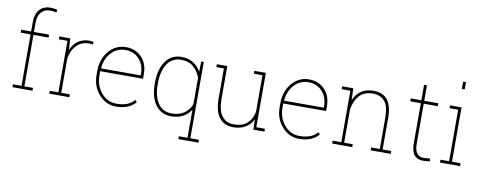

<svg xmlns="http://www.w3.org/2000/svg" viewBox="-75 -1157 4409 1746"><g transform="rotate(10 2129.0 -284.5)"><path d="M55.7 -26.4H135.3V-501.5H43.5V-528.3H135.3V-615.2Q135.3 -689.9 171.6 -731Q208 -772 273.4 -772Q289.6 -772 305.4 -770Q321.3 -768.1 335.9 -763.7L332 -738.3Q316.4 -742.2 304.4 -743.9Q292.5 -745.6 273.9 -745.6Q221.2 -745.6 191.4 -710.9Q161.6 -676.3 161.6 -615.2V-528.3H301.3V-501.5H161.6V-26.4H241.2V0H55.7Z M497.1 -528.3 502 -436.5V-418.5Q523.9 -475.1 567.4 -506.6Q610.8 -538.1 674.3 -538.1Q685.5 -538.1 695.1 -536.4Q704.6 -534.7 711.4 -532.7L708.5 -509.3L674.3 -512.2Q603.5 -512.2 559.3 -466.6Q515.1 -420.9 502 -346.2V-26.4H581.5V0H396V-26.4H475.6V-502H396V-528.3H475.6Z M1011.7 10.3Q921.4 10.3 855.7 -62.7Q790 -135.7 790 -244.1V-275.4Q790 -389.2 853.5 -463.6Q917 -538.1 1010.3 -538.1Q1099.6 -538.1 1156 -479.5Q1212.4 -420.9 1212.4 -322.3V-281.7H816.4V-275.4V-244.1Q816.4 -148.4 872.6 -82.3Q928.7 -16.1 1011.7 -16.1Q1070.8 -16.1 1110.6 -32.2Q1150.4 -48.3 1178.7 -80.6L1192.9 -60.1Q1161.6 -25.4 1116.9 -7.6Q1072.3 10.3 1011.7 10.3ZM1010.3 -511.7Q931.6 -511.7 879.4 -454.3Q827.1 -397 820.3 -311L821.8 -308.1H1186V-324.2Q1186 -404.8 1137.2 -458.3Q1088.4 -511.7 1010.3 -511.7Z M1325.2 -264.6Q1325.2 -390.1 1377.9 -464.1Q1430.7 -538.1 1524.4 -538.1Q1586.4 -538.1 1631.6 -510Q1676.8 -481.9 1703.6 -432.6L1706.1 -528.3H1730V176.8H1809.6V203.1H1624V176.8H1703.6V-83Q1677.2 -40 1631.3 -14.9Q1585.4 10.3 1523.4 10.3Q1430.2 10.3 1377.7 -61Q1325.2 -132.3 1325.2 -254.4ZM1352.5 -254.4Q1352.5 -145 1395.8 -80.6Q1439 -16.1 1522.9 -16.1Q1592.8 -16.1 1638.4 -48.1Q1684.1 -80.1 1703.6 -133.8V-375Q1685.1 -431.2 1642.1 -471.4Q1599.1 -511.7 1523.9 -511.7Q1439.9 -511.7 1396.2 -443.1Q1352.5 -374.5 1352.5 -264.6Z M2277.3 -94.7Q2252.4 -44.4 2206.3 -17.1Q2160.2 10.3 2094.2 10.3Q2012.7 10.3 1966.6 -47.6Q1920.4 -105.5 1920.4 -227.1V-502H1850.6V-528.3H1920.4H1946.8V-226.1Q1946.8 -118.7 1986.3 -67.4Q2025.9 -16.1 2093.3 -16.1Q2175.8 -16.1 2220 -56.6Q2264.2 -97.2 2276.4 -164.1V-502H2196.8V-528.3H2276.4H2303.2V-26.4H2382.8V0H2281.2Z M2702.1 10.3Q2611.8 10.3 2546.1 -62.7Q2480.5 -135.7 2480.5 -244.1V-275.4Q2480.5 -389.2 2543.9 -463.6Q2607.4 -538.1 2700.7 -538.1Q2790 -538.1 2846.4 -479.5Q2902.8 -420.9 2902.8 -322.3V-281.7H2506.8V-275.4V-244.1Q2506.8 -148.4 2563 -82.3Q2619.1 -16.1 2702.1 -16.1Q2761.2 -16.1 2801 -32.2Q2840.8 -48.3 2869.1 -80.6L2883.3 -60.1Q2852.1 -25.4 2807.4 -7.6Q2762.7 10.3 2702.1 10.3ZM2700.7 -511.7Q2622.1 -511.7 2569.8 -454.3Q2517.6 -397 2510.7 -311L2512.2 -308.1H2876.5V-324.2Q2876.5 -404.8 2827.6 -458.3Q2778.8 -511.7 2700.7 -511.7Z M3008.3 -26.4H3087.9V-502H3008.3V-528.3H3110.4L3113.8 -419.4Q3137.7 -476.1 3183.6 -507.1Q3229.5 -538.1 3296.9 -538.1Q3383.3 -538.1 3426.5 -483.6Q3469.7 -429.2 3469.7 -311V-26.4H3549.3V0H3363.8V-26.4H3443.4V-312Q3443.4 -421.9 3404.1 -466.8Q3364.7 -511.7 3297.4 -511.7Q3211.9 -511.7 3168.5 -460.7Q3125 -409.7 3114.3 -330.1V-26.4H3193.8V0H3008.3Z M3765.6 -670.9V-528.3H3895.5V-501.5H3765.6V-136.2Q3765.6 -71.3 3787.6 -43.7Q3809.6 -16.1 3845.7 -16.1Q3861.3 -16.1 3873.5 -17.1Q3885.7 -18.1 3907.2 -20.5L3912.1 3.4Q3897.5 7.3 3882.1 8.8Q3866.7 10.3 3847.2 10.3Q3793.9 10.3 3766.4 -24.4Q3738.8 -59.1 3738.8 -136.2V-501.5H3641.1V-528.3H3738.8V-670.9Z M4003.9 -26.4H4083.5V-502H4003.9V-528.3H4109.9V-26.4H4189.5V0H4003.9ZM4109.9 -694.3H4083.5V-761.7H4109.9Z"/></g></svg>

Font: TypoPRO Roboto Slab
Style: Thin
Weight: 250
Designer: Google
Version: Version 1.100263; 2013; ttfautohint (v0.94.20-1c74) -l 8 -r 